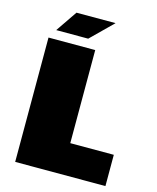

<svg xmlns="http://www.w3.org/2000/svg" viewBox="-127 -957 852 1044"><g transform="rotate(15 299.0 -435.0)"><path d="M568 -176V0H60V-700H323V-176ZM90 -750 172 -870H392L270 -750Z"/></g></svg>

Font: Fivo Sans Modern ExtBlk
Style: Regular
Weight: 950
Designer: Alexander Slobzheninov
Foundry: Alexander Slobzheninov
Version: 1.0